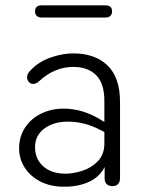

<svg xmlns="http://www.w3.org/2000/svg" viewBox="-20 -695 533 723"><path d="M52 -136Q52 -180 74 -214Q96 -248 134.5 -267Q173 -286 220 -286Q294 -286 366 -240L373 -236V-315Q373 -381 342 -412Q311 -443 256 -443Q185 -443 127 -389Q116 -379 105 -379Q95 -379 88.5 -386.5Q82 -394 82 -404Q82 -417 93 -428Q124 -462 169.5 -478Q215 -494 255 -494Q338 -494 385 -448.5Q432 -403 432 -311V-24Q432 -10 424.5 -2Q417 6 404 6Q390 6 382 -1.5Q374 -9 374 -23V-66Q354 -27 312.5 -9Q271 9 219 8Q170 8 132 -11.5Q94 -31 73 -64Q52 -97 52 -136ZM227 -41Q255 -41 289 -51.5Q323 -62 348 -87.5Q373 -113 373 -155V-198L357 -206Q298 -237 236 -237Q182 -237 147 -211Q112 -185 112 -141Q112 -96 143 -68.5Q174 -41 227 -41ZM112 -652Q112 -675 137 -675H377Q402 -675 402 -652Q402 -641 395.5 -635Q389 -629 377 -629H137Q125 -629 118.5 -635Q112 -641 112 -652Z"/></svg>

Font: SN Pro Light
Style: Regular
Weight: 300
Designer: Tobias Whetton
Foundry: Supernotes
Version: Version 1.002